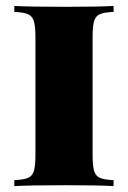

<svg xmlns="http://www.w3.org/2000/svg" viewBox="-20 -628 433 648"><path d="M292.5 -502V-106Q292.5 -68.4 297.6 -51.3Q302.7 -34.2 316.9 -27.8Q331.1 -21.5 363.3 -20V0Q308.6 -2.9 201.7 -2.9Q82.5 -2.9 28.3 0V-20Q60.5 -21.5 75 -27.8Q89.4 -34.2 94.5 -51.3Q99.6 -68.4 99.6 -106V-502Q99.6 -539.6 94.2 -556.6Q88.9 -573.7 74.5 -580.1Q60.1 -586.4 28.3 -587.9V-607.9Q82.5 -605 201.7 -605Q308.6 -605 363.3 -607.9V-587.9Q331.1 -586.4 316.9 -580.1Q302.7 -573.7 297.6 -556.9Q292.5 -540 292.5 -502Z"/></svg>

Font: TypoPRO Playfair Display SC
Style: Regular
Weight: 900
Designer: Claus Eggers Sørensen
Foundry: Claus Eggers Sørensen
Version: Version 1.004;PS 001.004;hotconv 1.0.70;makeotf.lib2.5.58329